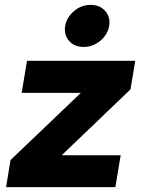

<svg xmlns="http://www.w3.org/2000/svg" viewBox="-20 -764 581 784"><path d="M4.9 0 22.9 -110.4 309.1 -383.8 309.6 -384.8H68.4L90.3 -515.6H532.2L512.7 -398.9L232.9 -130.9V-129.9H472.7L451.2 0ZM321.3 -572.3Q283.7 -572.3 262 -597.2Q240.2 -622.1 246.1 -658.2Q252.4 -693.8 282.5 -719Q312.5 -744.1 350.1 -744.1Q387.7 -744.1 409.7 -719Q431.6 -693.8 425.8 -658.2Q419.4 -622.1 389.2 -597.2Q358.9 -572.3 321.3 -572.3Z"/></svg>

Font: Inter Display ExtraBold
Style: Italic
Weight: 800
Italic angle: -9.39999°
Designer: Rasmus Andersson
Foundry: rsms
Version: Version 4.000;git-a52131595